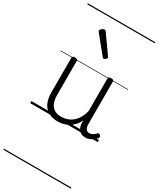

<svg xmlns="http://www.w3.org/2000/svg" viewBox="-335 -1051 1315 1592"><g transform="rotate(30 323.0 -255.0)"><path d="M270 18Q222 18 185 -1.5Q148 -21 127.5 -61.5Q107 -102 107 -166V-496Q107 -505 113 -509.5Q119 -514 132 -514Q146 -514 152.5 -509.5Q159 -505 159 -496V-171Q159 -127 171.5 -95.5Q184 -64 210 -47Q236 -30 277 -30Q306 -30 333 -39Q360 -48 383 -66.5Q406 -85 424 -115Q442 -145 452 -186V-496Q452 -506 458.5 -510.5Q465 -515 479 -515Q492 -515 498 -510.5Q504 -506 504 -496V-93Q504 -73 508.5 -58.5Q513 -44 523 -36.5Q533 -29 547 -29Q557 -29 567 -32.5Q577 -36 587 -43Q597 -50 607 -61Q613 -67 620 -66.5Q627 -66 633 -59Q638 -54 639.5 -47Q641 -40 636 -34Q625 -19 609 -7Q593 5 575 12Q557 19 537 19Q517 19 502 13Q487 7 476 -5Q465 -17 459 -35Q453 -53 452 -76V-97Q437 -63 415.5 -41Q394 -19 370 -6Q346 7 320.5 12.5Q295 18 270 18ZM342 -623Q339 -623 335.5 -625Q332 -627 329 -632L198 -793Q195 -797 193.5 -800Q192 -803 192 -807Q192 -814 198.5 -820.5Q205 -827 213.5 -832Q222 -837 228 -837Q238 -837 245 -827L364 -659Q367 -654 368 -651.5Q369 -649 369 -647Q369 -639 359 -631Q349 -623 342 -623ZM0 436H646V446H0ZM0 -20H646V0H0ZM0 -505H646V-500H0ZM0 -956H646V-946H0Z"/></g></svg>

Font: Playwrite HU Guides
Style: Regular
Weight: 400
Designer: Veronika Burian, José Scaglione
Foundry: TypeTogether
Version: Version 1.003